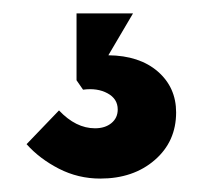

<svg xmlns="http://www.w3.org/2000/svg" viewBox="-20 -30 305 289"><path d="M130.9 238.8Q97.7 238.8 68.6 223.9Q39.6 209 20 187L68.8 136.2Q94.2 163.1 123 163.1Q138.2 163.1 147.7 155.3Q157.2 147.5 157.2 134.8Q157.2 118.7 141.8 110.4Q126.5 102.1 105 105L95.2 90.8V-9.8H180.2L143.1 53.2Q189.9 53.7 217.5 77.6Q245.1 101.6 245.1 139.2Q245.1 183.1 212.9 210.9Q180.7 238.8 130.9 238.8Z"/></svg>

Font: Cakra Normal
Style: Regular
Weight: 400
Designer: Lucia Kollert, Vojtech Kollert
Foundry: OoM Type
Version: Version 1.000;Glyphs 3.1.1 (3148)